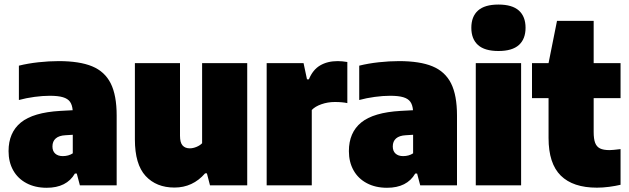

<svg xmlns="http://www.w3.org/2000/svg" viewBox="-20 -834 2832 864"><path d="M505 -314V0H339.5L325.5 -53H317Q280 11 190 11Q138 11 99 -9.8Q60 -30.5 39.2 -67.8Q18.5 -105 18.5 -154Q18.5 -237.5 74 -282.8Q129.5 -328 251.5 -335L307 -338Q305 -362 295 -376Q285 -390 263.2 -396.5Q241.5 -403 204 -403Q172 -403 135 -398Q98 -393 65 -384V-538.5Q105 -548.5 152.8 -553.8Q200.5 -559 244 -559Q338 -559 394.8 -535.5Q451.5 -512 478.2 -458.8Q505 -405.5 505 -314ZM307.5 -144V-227.5L275 -225.5Q245.5 -224 230.8 -211Q216 -198 216 -175Q216 -154 228.5 -142.8Q241 -131.5 262.5 -131.5Q288.5 -131.5 307.5 -144Z M587 -206.5V-550H790V-223Q790 -192.5 801.5 -179.5Q813 -166.5 834 -166.5Q848.5 -166.5 864.2 -173Q880 -179.5 889.5 -189.5V-550H1092.5V0H925L911 -54H903Q847.5 10 765 10Q683.5 10 635.2 -42.2Q587 -94.5 587 -206.5Z M1180 -550H1346L1361.5 -477H1370Q1387.5 -520 1420.5 -539.5Q1453.5 -559 1499.5 -559Q1520 -559 1543 -555V-370Q1520.5 -375 1486.5 -375Q1455 -375 1426.5 -365Q1398 -355 1383 -339V0H1180Z M2036.5 -314V0H1871L1857 -53H1848.5Q1811.5 11 1721.5 11Q1669.5 11 1630.5 -9.8Q1591.5 -30.5 1570.8 -67.8Q1550 -105 1550 -154Q1550 -237.5 1605.5 -282.8Q1661 -328 1783 -335L1838.5 -338Q1836.5 -362 1826.5 -376Q1816.5 -390 1794.8 -396.5Q1773 -403 1735.5 -403Q1703.5 -403 1666.5 -398Q1629.5 -393 1596.5 -384V-538.5Q1636.5 -548.5 1684.2 -553.8Q1732 -559 1775.5 -559Q1869.5 -559 1926.2 -535.5Q1983 -512 2009.8 -458.8Q2036.5 -405.5 2036.5 -314ZM1839 -144V-227.5L1806.5 -225.5Q1777 -224 1762.2 -211Q1747.5 -198 1747.5 -175Q1747.5 -154 1760 -142.8Q1772.5 -131.5 1794 -131.5Q1820 -131.5 1839 -144Z M2121 0V-550H2325V0ZM2101 -709Q2101 -759.5 2131 -786.5Q2161 -813.5 2223 -813.5Q2285 -813.5 2315 -786.5Q2345 -759.5 2345 -709Q2345 -658.5 2315 -631.5Q2285 -604.5 2223 -604.5Q2161 -604.5 2131 -631.5Q2101 -658.5 2101 -709Z M2651.5 -392.5V-240.5Q2651.5 -208.5 2658.2 -191Q2665 -173.5 2680.2 -166Q2695.5 -158.5 2723 -158.5Q2736.5 -158.5 2772.5 -163V-2.5Q2749.5 3 2720.8 6.8Q2692 10.5 2666 10.5Q2558.5 10.5 2503.5 -43.8Q2448.5 -98 2448.5 -213V-392.5H2374V-550H2448.5L2486.5 -740H2651.5V-550H2772.5V-392.5Z"/></svg>

Font: Encode Sans Semi Condensed Black
Style: Regular
Weight: 900
Width: 4
Designer: Multiple Designers
Foundry: Impallari Type
Version: Version 2.000